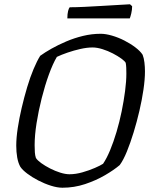

<svg xmlns="http://www.w3.org/2000/svg" viewBox="-20 -878 708 898"><path d="M272 0Q248 0 218 -9.5Q188 -19 159 -34Q130 -49 107.5 -66Q85 -83 75 -98Q65 -116 60.5 -141.5Q56 -167 56 -197Q56 -233 63 -279Q70 -325 81.5 -374Q93 -423 107 -470Q121 -517 137 -555Q153 -593 168 -617Q190 -633 221 -650.5Q252 -668 289.5 -684Q327 -700 368 -710Q409 -720 451 -720Q474 -720 503.5 -711.5Q533 -703 561.5 -688.5Q590 -674 613 -656.5Q636 -639 647 -622Q653 -607 655.5 -586Q658 -565 658 -544Q658 -507 651 -459Q644 -411 632 -359.5Q620 -308 605 -259Q590 -210 573.5 -169.5Q557 -129 540 -106Q513 -83 471 -58.5Q429 -34 378 -17Q327 0 272 0ZM305 -63Q334 -63 365.5 -72Q397 -81 423.5 -92.5Q450 -104 462 -112Q479 -137 495 -175.5Q511 -214 525 -261Q539 -308 549 -357Q559 -406 565 -452Q571 -498 571 -534Q571 -548 570.5 -560.5Q570 -573 568 -584Q564 -592 547.5 -604Q531 -616 508 -628Q485 -640 459.5 -648Q434 -656 413 -656Q387 -656 356 -649Q325 -642 296 -632Q267 -622 246 -612Q227 -580 208.5 -529Q190 -478 175 -418.5Q160 -359 151 -302Q142 -245 142 -199Q142 -180 143 -165.5Q144 -151 148 -139Q155 -128 173 -115Q191 -102 214.5 -90Q238 -78 262 -70.5Q286 -63 305 -63ZM295 -792Q295 -813 298.5 -826.5Q302 -840 306 -844Q336 -844 376.5 -846Q417 -848 459 -850.5Q501 -853 535.5 -855Q570 -857 588 -858L598 -849Q598 -832 594 -815.5Q590 -799 587 -792Z"/></svg>

Font: Texturina Medium 12pt Light
Style: Italic
Weight: 300
Italic angle: -11°
Version: Version 1.002